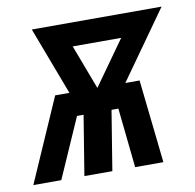

<svg xmlns="http://www.w3.org/2000/svg" viewBox="-99 -596 673 663"><g transform="rotate(-10 237.5 -265.0)"><path d="M-34 0 94 -292H144L54 -530H509L340 -292H390L422 0H323L301 -209H277L243 0H145L179 -209H156L64 0ZM242 -292 353 -448H183Z"/></g></svg>

Font: Iosevka Curly XBdObl
Style: Regular
Weight: 800
Italic angle: -9°
Monospace: yes
Designer: Belleve Invis
Foundry: Belleve Invis
Version: Version 11.1.0; ttfautohint (v1.8.3)